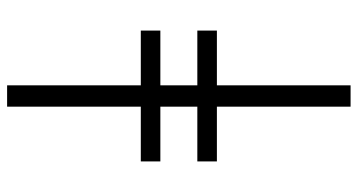

<svg xmlns="http://www.w3.org/2000/svg" viewBox="-253 -610 1006 540"><g transform="rotate(90 250.0 -340.0)"><path d="M220 143V-233H66V-288H220V-392H66V-447H220V-823H280V-447H434V-392H280V-288H434V-233H280V143Z"/></g></svg>

Font: Iosevka Curly Light
Style: Regular
Weight: 300
Monospace: yes
Designer: Belleve Invis
Foundry: Belleve Invis
Version: Version 22.1.2; ttfautohint (v1.8.4)